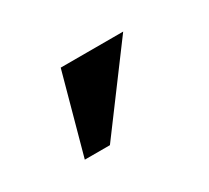

<svg xmlns="http://www.w3.org/2000/svg" viewBox="-44 -744 260 239"><g transform="rotate(-30 85.5 -625.0)"><path d="M61 -567.9H24.9L56.2 -682.1H146Z"/></g></svg>

Font: Moniqa Black Paragraph
Style: Regular
Weight: 900
Designer: Rajesh Rajput
Foundry: Rajesh Rajput
Version: Version 1.000